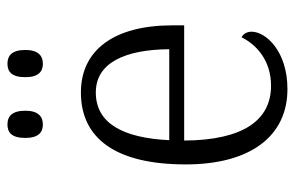

<svg xmlns="http://www.w3.org/2000/svg" viewBox="-158 -623 791 515"><g transform="rotate(-90 237.5 -365.5)"><path d="M324 -646C345 -646 361 -658 361 -693C361 -730 345 -741 324 -741C303 -741 288 -730 288 -693C288 -658 303 -646 324 -646ZM161 -646C182 -646 198 -658 198 -693C198 -730 182 -741 161 -741C140 -741 125 -730 125 -693C125 -658 140 -646 161 -646ZM256 10C359 10 410 -49 410 -86C410 -100 403 -109 395 -113C374 -71 331 -34 265 -34C173 -34 119 -108 118 -267H427V-299C427 -456 360 -544 247 -544C124 -544 54 -451 54 -263C54 -89 130 10 256 10ZM363 -307H119C125 -431 164 -504 247 -504C327 -504 362 -425 363 -307Z"/></g></svg>

Font: Noto Serif Devanagari SemiCondensed Light
Style: Regular
Weight: 300
Width: 4
Designer: Universal Thirst, Indian Type Foundry and the Monotype Design Team
Foundry: Monotype Imaging Inc.
Version: Version 2.004